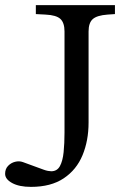

<svg xmlns="http://www.w3.org/2000/svg" viewBox="-22 -720 490 750"><path d="M99 10Q53 10 25.5 -5Q-2 -20 -2 -41Q-2 -60 9.5 -72Q21 -84 37 -88Q53 -92 67 -87L149 -57Q157 -54 165 -52.5Q173 -51 178 -51Q201 -51 212 -71Q223 -91 226.5 -125.5Q230 -160 230 -202V-597Q230 -631 214 -646Q198 -661 156 -663L118 -665V-700H427V-665L398 -663Q357 -660 340.5 -645.5Q324 -631 324 -597V-241Q324 -171 300.5 -114Q277 -57 227 -23.5Q177 10 99 10Z"/></svg>

Font: Hedvig Letters Serif 18pt
Style: Regular
Weight: 400
Designer: Alexander Örn & Tor Weibull
Foundry: Kanon Foundry
Version: Version 1.000